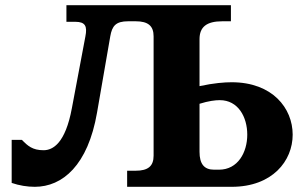

<svg xmlns="http://www.w3.org/2000/svg" viewBox="-20 -720 1163 740"><path d="M870 -700H236V-636H270C309 -636 317 -619 309 -579L257 -303C232 -168 184 -141 148 -141C105 -141 87 -158 64 -181H25V-15C54 -5 85 0 114 0C221 0 319 -83 354 -286L405 -580C412 -620 426 -638 474 -638H503C551 -638 572 -620 572 -580V-120C572 -80 551 -62 503 -62H470V0H873C1030 0 1108 -100 1108 -201C1108 -303 1030 -403 873 -403C846 -403 804 -400 749 -388V-569C749 -616 776 -638 837 -638H870ZM749 -135V-320C784 -331 810 -334 827 -334C898 -334 933 -269 933 -201C933 -133 897 -66 824 -66H805C767 -66 749 -88 749 -135Z"/></svg>

Font: LT Superior Serif ExtraBold
Style: Regular
Weight: 800
Designer: Daniel Lyons
Foundry: LyonsType
Version: Version 2.120;FEAKit 1.0